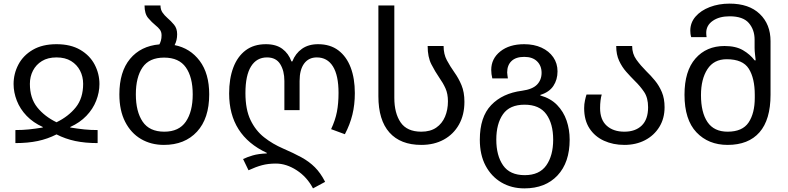

<svg xmlns="http://www.w3.org/2000/svg" viewBox="-20 -790 4349 1060"><path d="M65 0V-72Q105 -72 139 -75.5Q173 -79 216 -86V-89Q163 -113 127 -150.5Q91 -188 73 -234Q55 -280 55 -326Q55 -383 81.5 -433.5Q108 -484 161 -515Q214 -546 292 -546Q370 -546 423 -515Q476 -484 502.5 -433.5Q529 -383 529 -326Q529 -280 511 -234Q493 -188 457 -150.5Q421 -113 368 -89V-86Q412 -79 445.5 -75.5Q479 -72 519 -72V0Q450 0 395.5 -11.5Q341 -23 292 -48Q243 -23 188.5 -11.5Q134 0 65 0ZM292 -115Q358 -147 398.5 -197.5Q439 -248 439 -327Q439 -367 422 -400Q405 -433 372.5 -453Q340 -473 292 -473Q244 -473 211.5 -453Q179 -433 162 -400Q145 -367 145 -327Q145 -248 185.5 -197.5Q226 -147 292 -115Z M944 -541Q1030 -524 1082.5 -454Q1135 -384 1135 -269Q1135 -136 1067.5 -63Q1000 10 885 10Q814 10 758.5 -22.5Q703 -55 671 -117.5Q639 -180 639 -269Q639 -394 698 -465Q757 -536 860 -545Q865 -554 868.5 -566.5Q872 -579 872 -595Q872 -614 862.5 -626.5Q853 -639 839 -650Q818 -667 798 -690.5Q778 -714 778 -760H866Q866 -737 877 -721Q888 -705 904 -691Q924 -674 941 -653.5Q958 -633 958 -601Q958 -567 944 -541ZM887 -63Q968 -63 1006 -118.5Q1044 -174 1044 -269Q1044 -364 1006 -418Q968 -472 886 -472Q804 -472 767 -418Q730 -364 730 -269Q730 -174 767.5 -118.5Q805 -63 887 -63Z M1708 250Q1675 187 1618 150Q1561 113 1503 113Q1461 113 1427 122Q1393 131 1352 150L1322 88Q1345 77 1375.5 68Q1406 59 1453 57V54Q1245 -43 1245 -274Q1245 -356 1268 -417Q1291 -478 1336 -512Q1381 -546 1448 -546Q1504 -546 1538.5 -520.5Q1573 -495 1589 -451H1594Q1611 -495 1647 -520.5Q1683 -546 1736 -546Q1803 -546 1848 -512Q1893 -478 1916 -417.5Q1939 -357 1939 -276Q1939 -212 1925.5 -157Q1912 -102 1884 -49L1808 -77Q1831 -126 1840 -172.5Q1849 -219 1849 -277Q1849 -374 1818 -423.5Q1787 -473 1729 -473Q1684 -473 1659 -439Q1634 -405 1634 -343V-182H1550V-343Q1550 -399 1527 -436Q1504 -473 1454 -473Q1397 -473 1366 -423.5Q1335 -374 1335 -276Q1335 -186 1363 -127.5Q1391 -69 1438 -32Q1485 5 1543 30Q1601 55 1644 78.5Q1687 102 1718.5 133.5Q1750 165 1775 214Z M2306 10Q2191 10 2130 -58.5Q2069 -127 2069 -259V-760H2157V-250Q2157 -165 2192 -114Q2227 -63 2306 -63Q2356 -63 2388.5 -85.5Q2421 -108 2437 -146Q2453 -184 2453 -231Q2453 -272 2439.5 -302Q2426 -332 2406 -360Q2382 -395 2361.5 -435Q2341 -475 2341 -536H2429Q2429 -491 2447 -457.5Q2465 -424 2489 -390Q2512 -358 2528 -319.5Q2544 -281 2544 -228Q2544 -156 2514 -102.5Q2484 -49 2430.5 -19.5Q2377 10 2306 10Z M2875 250Q2804 250 2748.5 217.5Q2693 185 2661 125Q2629 65 2629 -19Q2629 -144 2691.5 -209.5Q2754 -275 2862 -289Q2920 -297 2945 -323Q2970 -349 2970 -388Q2970 -427 2945 -451.5Q2920 -476 2874 -476Q2828 -476 2804 -453Q2780 -430 2780 -390Q2780 -383 2781.5 -374.5Q2783 -366 2784 -357H2698Q2692 -381 2692 -404Q2692 -466 2742 -506Q2792 -546 2874 -546Q2928 -546 2969.5 -527Q3011 -508 3034.5 -474Q3058 -440 3058 -396Q3058 -350 3035 -315.5Q3012 -281 2963 -266V-263Q3020 -247 3055.5 -210.5Q3091 -174 3108 -124.5Q3125 -75 3125 -19Q3125 107 3058 178.5Q2991 250 2875 250ZM2877 177Q2958 177 2996 123Q3034 69 3034 -19Q3034 -107 2996 -159.5Q2958 -212 2876 -212Q2794 -212 2757 -159.5Q2720 -107 2720 -19Q2720 69 2757.5 123Q2795 177 2877 177Z M3427 10Q3365 10 3314.5 -13Q3264 -36 3234.5 -81Q3205 -126 3205 -193Q3205 -215 3209.5 -235.5Q3214 -256 3218 -268H3302Q3298 -255 3295.5 -235.5Q3293 -216 3293 -193Q3293 -129 3329.5 -96Q3366 -63 3427 -63Q3488 -63 3523 -97Q3558 -131 3558 -198Q3558 -250 3536 -282.5Q3514 -315 3485 -343Q3461 -367 3437.5 -393.5Q3414 -420 3398 -454.5Q3382 -489 3382 -536H3470Q3470 -493 3493.5 -460.5Q3517 -428 3548 -397Q3573 -373 3596 -345Q3619 -317 3634 -281.5Q3649 -246 3649 -198Q3649 -136 3620 -89Q3591 -42 3541 -16Q3491 10 3427 10Z M3997 10Q3891 10 3825 -59.5Q3759 -129 3759 -267Q3759 -398 3819.5 -467Q3880 -536 3980 -536Q4042 -536 4081.5 -513Q4121 -490 4146 -457H4152Q4151 -468 4148.5 -488.5Q4146 -509 4146 -525V-571Q4146 -626 4114 -663Q4082 -700 4008 -700Q3951 -700 3915 -675Q3879 -650 3879 -609Q3879 -603 3879.5 -597Q3880 -591 3881 -585H3796Q3793 -595 3792 -604Q3791 -613 3791 -621Q3791 -665 3820 -698.5Q3849 -732 3898.5 -751Q3948 -770 4008 -770Q4115 -770 4174.5 -713Q4234 -656 4234 -563V-267Q4234 -129 4173 -59.5Q4112 10 3997 10ZM3997 -63Q4079 -63 4113 -114Q4147 -165 4147 -250V-266Q4147 -358 4114 -410.5Q4081 -463 3992 -463Q3921 -463 3885.5 -408Q3850 -353 3850 -265Q3850 -169 3886 -116Q3922 -63 3997 -63Z"/></svg>

Font: Go Noto Kurrent-Regular
Style: Regular
Weight: 400
Designer: Monotype Design Team
Foundry: Monotype Imaging Inc.
Version: Version 2.012; ttfautohint (v1.8.4.7-5d5b)